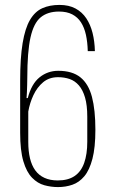

<svg xmlns="http://www.w3.org/2000/svg" viewBox="-20 -755 462 781"><path d="M216 6Q188 6 160.5 -1.5Q133 -9 110.5 -32Q88 -55 75 -99Q62 -143 62 -215V-426Q62 -519 72 -579.5Q82 -640 102 -674Q122 -708 152 -721.5Q182 -735 222 -735Q260 -735 287 -720.5Q314 -706 331 -680.5Q348 -655 356.5 -621Q365 -587 366 -547H337Q336 -584 329.5 -613.5Q323 -643 309.5 -664Q296 -685 274 -696.5Q252 -708 220 -708Q174 -708 145.5 -684.5Q117 -661 104 -602.5Q91 -544 91 -438Q91 -425 90.5 -409.5Q90 -394 89.5 -380Q89 -366 88 -356H93Q108 -414 141 -440.5Q174 -467 217 -467Q274 -467 307 -440.5Q340 -414 354 -361Q368 -308 368 -227Q368 -155 356 -109Q344 -63 323 -38Q302 -13 274.5 -3.5Q247 6 216 6ZM215 -21Q257 -21 283.5 -39Q310 -57 322.5 -92.5Q335 -128 335 -178V-280Q335 -327 326 -358Q317 -389 301 -407.5Q285 -426 263.5 -433.5Q242 -441 216 -441Q180 -441 155.5 -420.5Q131 -400 116 -368Q101 -336 95 -301V-178Q95 -140 102 -111Q109 -82 123.5 -62Q138 -42 161 -31.5Q184 -21 215 -21Z"/></svg>

Font: Hubot Sans Condensed ExtraLight
Style: Regular
Weight: 200
Width: 3
Designer: Deni Anggara
Foundry: GitHub, Inc., Subsidiary of Microsoft Corporation
Version: Version 2.000